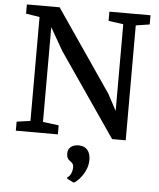

<svg xmlns="http://www.w3.org/2000/svg" viewBox="-64 -798 930 1126"><g transform="rotate(5 400.5 -234.5)"><path d="M47.9 0ZM411.1 273.4 373 254.4 372.6 245.6Q385.7 239.7 393.6 221.4Q401.4 203.1 401.4 183.1Q401.4 170.9 395.5 163.3Q389.6 155.8 379.4 148.9Q370.1 143.1 365 133.3Q359.9 123.5 359.9 106.4Q359.9 86.4 370.1 74.7Q380.4 63 394 58.3Q407.7 53.7 419.4 53.7H424.3Q456.1 53.7 474.4 74.5Q492.7 95.2 492.7 132.8Q492.7 168.5 476.8 200Q460.9 231.4 441.2 251.7Q421.4 272 412.6 273.4ZM128.4 -64.5V-676.3L47.9 -689V-743.2H240.7L569.3 -263.2L621.1 -166.5V-676.8L533.7 -689V-743.2H775.9V-689L694.8 -676.3V0H614.7L278.3 -489.7L202.1 -622.6V-64.9L295.4 -53.2V0H47.9V-53.2Z"/></g></svg>

Font: Merriweather
Style: Regular
Weight: 400
Designer: Eben Sorkin
Foundry: Eben Sorkin
Version: Version 1.584; ttfautohint (v1.6)